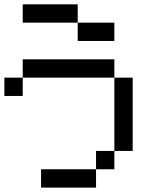

<svg xmlns="http://www.w3.org/2000/svg" viewBox="-20 -853 707 873"><path d="M0 -416.7V-500H83.3V-416.7ZM83.3 -500V-583.3H500V-500ZM83.3 -750V-833.3H333.3V-750ZM166.7 0V-83.3H416.7V0ZM333.3 -750H500V-666.7H333.3ZM416.7 -83.3V-166.7H500V-83.3ZM500 -166.7V-500H583.3V-166.7Z"/></svg>

Font: Galmuri11 Condensed
Style: Regular
Weight: 400
Width: 3
Designer: Lee Minseo (quiple)
Version: Version 2.399;hotconv 1.1.1;makeotfexe 2.6.0 DEVELOPMENT